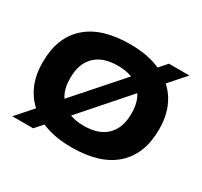

<svg xmlns="http://www.w3.org/2000/svg" viewBox="-147 -869 1155 1100"><g transform="rotate(30 430.5 -319.0)"><path d="M430.5 20Q308.5 20 222.2 -21.2Q136 -62.5 90.8 -138.2Q45.5 -214 45.5 -316.5V-324Q45.5 -484.5 143.5 -572.5Q241.5 -660.5 430.5 -660.5Q552.5 -660.5 638.5 -619.2Q724.5 -578 770 -502.5Q815.5 -427 815.5 -324V-316.5Q815.5 -156.5 717.5 -68.2Q619.5 20 430.5 20ZM49.5 35 172 -103.5 219 -157 566 -549.5 604.5 -593 676 -674.5H811.5L678.5 -524L645 -485L293.5 -85L257.5 -44.5L187.5 35ZM430.5 -122Q529.5 -122 581.2 -173.2Q633 -224.5 633 -316V-324.5Q633 -414 580.5 -466.2Q528 -518.5 430.5 -518.5Q331 -518.5 279.2 -467.2Q227.5 -416 227.5 -324.5V-316Q227.5 -226.5 280.2 -174.2Q333 -122 430.5 -122Z"/></g></svg>

Font: Anek Latin Expanded
Style: Bold
Weight: 700
Width: 7
Designer: Yesha Goshar
Foundry: Ek Type
Version: Version 1.003